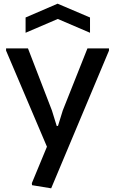

<svg xmlns="http://www.w3.org/2000/svg" viewBox="-20 -803 623 1043"><path d="M119 -708 293 -783 469 -708V-625L294 -700L119 -625ZM154 203 153 192 235 -6 13 -528V-540H132L262 -203L288 -119H295L321 -203L455 -540H572V-528L258 220Z"/></svg>

Font: EncodeSans
Style: Medium
Weight: 500
Designer: Pablo Impallari, Andres Torresi
Foundry: Pablo Impallari, Andres Torresi
Version: Version 1.000; ttfautohint (v1.4.1)